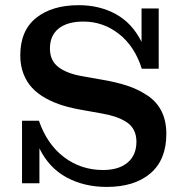

<svg xmlns="http://www.w3.org/2000/svg" viewBox="-20 -715 719 749"><path d="M65.9 0V-244.1H131.8Q163.6 -151.9 230 -101.8Q296.4 -51.8 381.8 -51.8Q443.4 -51.8 477.8 -80.8Q512.2 -109.9 512.2 -162.1Q512.2 -188 502.2 -207.5Q492.2 -227.1 472.7 -239.3Q453.1 -251.5 431.2 -259Q409.2 -266.6 378.9 -272L305.2 -285.2Q261.7 -292.5 226.1 -303.2Q190.4 -314 158.7 -331.5Q127 -349.1 105.5 -372.1Q84 -395 71.5 -427.2Q59.1 -459.5 59.1 -499Q59.1 -595.7 121.1 -645.3Q183.1 -694.8 287.1 -694.8Q368.2 -694.8 431.9 -659.9Q495.6 -625 532.2 -551.8V-682.1H599.1V-446.8H533.2Q505.4 -534.7 443.8 -582.8Q382.3 -630.9 305.2 -630.9Q243.2 -630.9 209 -603.8Q174.8 -576.7 174.8 -525.9Q174.8 -478.5 207.8 -453.4Q240.7 -428.2 299.8 -418L374 -404.8Q433.1 -395 476.6 -380.6Q520 -366.2 555.9 -342Q591.8 -317.9 610.4 -280.5Q628.9 -243.2 628.9 -192.9Q628.9 -91.8 566.9 -38.8Q504.9 14.2 396 14.2Q308.6 14.2 239.7 -22.9Q170.9 -60.1 133.8 -136.2V0Z"/></svg>

Font: Montagu Slab 144pt Medium
Style: Regular
Weight: 500
Designer: Florian Karsten
Foundry: Florian Karsten
Version: Version 1.000